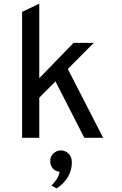

<svg xmlns="http://www.w3.org/2000/svg" viewBox="-20 -742 656 1034"><path d="M99 0V-678L191.5 -722V0ZM182.5 -207V-311.5L376 -511H485ZM434 0 272 -317 338.5 -383.5 535.5 0ZM285 272.5 257 257Q266 249.5 281.2 229Q296.5 208.5 301 183Q276.5 180.5 263.5 164.5Q250.5 148.5 250.5 126Q250.5 99.5 268.2 83.8Q286 68 308 68Q331 68 349 85.2Q367 102.5 367 133.5Q367 175.5 344.8 212.2Q322.5 249 285 272.5Z"/></svg>

Font: Overpass Mono Light Medium
Style: Regular
Weight: 500
Monospace: yes
Version: Version 4.000